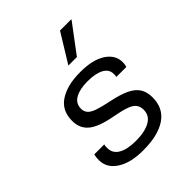

<svg xmlns="http://www.w3.org/2000/svg" viewBox="-210 -882 1020 1020"><g transform="rotate(-45 300.0 -371.5)"><path d="M271 10Q180 10 125 -25.5Q70 -61 70 -120Q70 -131 71 -140.5Q72 -150 75 -159H150Q148 -155 147.5 -149Q147 -143 147 -134Q147 -94 182.5 -73.5Q218 -53 282 -53Q349 -53 388.5 -75Q428 -97 428 -141Q428 -166 415.5 -182Q403 -198 373 -208.5Q343 -219 289 -229Q196 -246 156.5 -278.5Q117 -311 117 -368Q117 -446 175.5 -483.5Q234 -521 328 -521H334Q425 -521 476.5 -487Q528 -453 528 -399Q528 -391 527 -382.5Q526 -374 523 -367H448Q450 -374 450 -379V-389Q450 -423 416.5 -441Q383 -459 323 -459Q265 -459 230.5 -439.5Q196 -420 196 -380Q196 -360 208 -345.5Q220 -331 250 -320.5Q280 -310 334 -299Q397 -286 435 -268Q473 -250 490.5 -222.5Q508 -195 508 -154Q508 -73 447 -31.5Q386 10 276 10ZM311 -590 411 -753H495V-750L375 -590Z"/></g></svg>

Font: Chivo Mono Medium Light
Style: Italic
Weight: 300
Italic angle: -8.05°
Monospace: yes
Version: Version 1.008